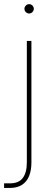

<svg xmlns="http://www.w3.org/2000/svg" viewBox="-63 -716 239 940"><path d="M90.8 -515.6V79.1Q90.8 118.2 79.3 146.2Q67.9 174.3 44.4 189.2Q21 204.1 -13.7 204.1H-43V181.6H-13.7Q28.8 181.6 48.6 155.3Q68.4 128.9 68.4 79.1V-515.6ZM56.6 -672.9Q56.6 -679.2 59.8 -684.3Q63 -689.5 68.1 -692.6Q73.2 -695.8 79.6 -695.8Q85.9 -695.8 91.1 -692.6Q96.2 -689.5 99.4 -684.3Q102.5 -679.2 102.5 -672.9Q102.5 -666.5 99.4 -661.4Q96.2 -656.2 91.1 -653.1Q85.9 -649.9 79.6 -649.9Q73.2 -649.9 68.1 -653.1Q63 -656.2 59.8 -661.4Q56.6 -666.5 56.6 -672.9Z"/></svg>

Font: Intratopia Thin
Style: Regular
Weight: 100
Designer: Rasmus Andersson
Foundry: rsms
Version: Version 3.000;Glyphs 3.2.3 (3260)